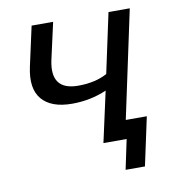

<svg xmlns="http://www.w3.org/2000/svg" viewBox="-75 -590 726 782"><g transform="rotate(-10 288.0 -199.5)"><path d="M513 -522 418 -77H505L462 123H382L408 0H312L358 -209Q291 -180 215 -180Q129 -180 90.5 -225Q52 -270 71 -358L107 -522H196L162 -370Q136 -248 252 -248Q323 -248 372 -275L425 -522Z"/></g></svg>

Font: Raleway-v4020 Medium
Style: Italic
Weight: 500
Italic angle: -12°
Designer: Matt McInerney, Pablo Impallari, Rodrigo Fuenzalida
Foundry: Matt McInerney, Pablo Impallari, Rodrigo Fuenzalida
Version: Version 4.020;PS 004.020;hotconv 1.0.88;makeotf.lib2.5.64775